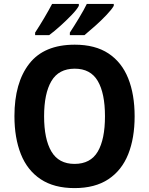

<svg xmlns="http://www.w3.org/2000/svg" viewBox="-20 -1020 764 984"><path d="M670 -424Q670 -312 637 -229.5Q604 -147 535.5 -101.5Q467 -56 362 -56Q257 -56 188.5 -101.5Q120 -147 87 -230Q54 -313 54 -425Q54 -596 130 -693.5Q206 -791 363 -791Q468 -791 536 -746Q604 -701 637 -618.5Q670 -536 670 -424ZM206 -424Q206 -307 243.5 -243.5Q281 -180 362 -180Q444 -180 481 -243Q518 -306 518 -424Q518 -542 481 -605Q444 -668 363 -668Q281 -668 243.5 -604.5Q206 -541 206 -424ZM563 -990Q553 -972 526 -943.5Q499 -915 467.5 -887Q436 -859 413 -840H338V-853Q361 -888 386 -929.5Q411 -971 425 -1000H563ZM384 -990Q374 -971 347.5 -943.5Q321 -916 289.5 -887.5Q258 -859 232 -840H160V-853Q183 -888 207.5 -929.5Q232 -971 247 -1000H384Z"/></svg>

Font: Noto Sans Malayalam UI SemiCondensed
Style: Bold
Weight: 700
Width: 4
Designer: Jelle Bosma - Monotype Design Team
Foundry: Monotype Imaging Inc.
Version: Version 2.104; ttfautohint (v1.8.4.7-5d5b)